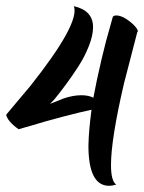

<svg xmlns="http://www.w3.org/2000/svg" viewBox="-20 -589 466 621"><path d="M219 -569Q281 -555 281 -501Q281 -474 267 -439Q253 -404 232.5 -372.5Q212 -341 191.5 -313.5Q171 -286 157 -269L142 -253Q142 -253 184 -270Q216 -281 243 -281Q266 -281 282 -273Q293 -332 308.5 -397.5Q324 -463 335 -499L345 -535Q349 -539 356 -539Q379 -539 411 -510Q425 -496 426 -488Q425 -486 424 -485Q424 -485 381 -319Q339 -139 339 -55Q339 -3 356 8Q343 12 333 12Q266 12 266 -118Q267 -167 276 -234Q242 -227 183 -211.5Q124 -196 82 -183L40 -171Q4 -197 0 -218Q0 -218 79 -312Q239 -514 219 -569Z"/></svg>

Font: Sagha
Style: Regular
Weight: 400
Designer: MUHAMMAD YONI
Version: Version 001.000